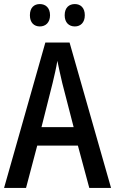

<svg xmlns="http://www.w3.org/2000/svg" viewBox="-20 -924 566 944"><path d="M127 -849C127 -812 148 -794 176 -794C204 -794 226 -813 226 -849C226 -886 204 -904 176 -904C148 -904 127 -887 127 -849ZM298 -849C298 -813 319 -794 348 -794C376 -794 397 -813 397 -849C397 -886 376 -904 348 -904C320 -904 298 -887 298 -849ZM419 0H526L322 -715H203L0 0H108L163 -208H363ZM286 -516 342 -299H184L239 -517C246 -547 257 -592 262 -625C268 -594 278 -551 286 -516Z"/></svg>

Font: Noto Sans Sinhala Condensed Medium
Style: Regular
Weight: 500
Width: 3
Designer: Jelle Bosma - Monotype Design Team
Foundry: Monotype Imaging Inc.
Version: Version 2.006